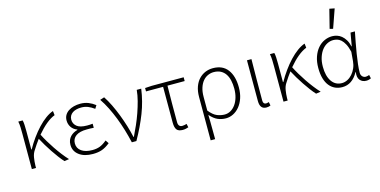

<svg xmlns="http://www.w3.org/2000/svg" viewBox="-86 -1221 3694 1866"><g transform="rotate(-15 1761.5 -288.5)"><path d="M418 7Q395 -18 370 -51.5Q345 -85 320.5 -121.5Q296 -158 273.5 -195.5Q251 -233 233 -267Q199 -222 168 -172Q148 -143 141.5 -104Q135 -65 134 -23V0H92V-358Q92 -387 91 -419Q90 -451 84 -480H128Q133 -463 134.5 -433Q136 -403 136 -372V-185H140Q170 -239 206 -289Q242 -339 281 -380.5Q320 -422 360 -451Q400 -480 436 -492L441 -449Q399 -433 353.5 -395.5Q308 -358 260 -301Q278 -265 301.5 -225.5Q325 -186 352 -146Q379 -106 408 -68.5Q437 -31 466 0Z M705 12Q618 12 566.5 -27Q515 -66 515 -130Q515 -157 523.5 -177.5Q532 -198 546.5 -213Q561 -228 579.5 -238Q598 -248 618 -253V-257Q580 -271 560 -301Q540 -331 540 -368Q540 -399 553.5 -422Q567 -445 590.5 -460.5Q614 -476 644.5 -484Q675 -492 710 -492Q754 -492 790.5 -477.5Q827 -463 859 -438L839 -406Q808 -429 777 -441.5Q746 -454 709 -454Q684 -454 661.5 -448.5Q639 -443 622.5 -432Q606 -421 596 -404Q586 -387 586 -364Q586 -324 617.5 -297Q649 -270 721 -270Q735 -270 746.5 -270.5Q758 -271 777 -273V-232Q756 -234 740 -234Q724 -234 707 -234Q635 -234 597.5 -207Q560 -180 560 -132Q560 -83 600 -54.5Q640 -26 710 -26Q752 -26 785 -38.5Q818 -51 856 -83L878 -50Q836 -16 797 -2Q758 12 705 12Z M1098 0Q1083 -66 1063.5 -131Q1044 -196 1020 -257.5Q996 -319 968 -375Q940 -431 908 -478L951 -492Q979 -450 1005.5 -395.5Q1032 -341 1055 -281.5Q1078 -222 1096.5 -161.5Q1115 -101 1127 -46H1131Q1155 -95 1179 -149.5Q1203 -204 1222.5 -260Q1242 -316 1256.5 -371.5Q1271 -427 1276 -480H1321Q1304 -356 1259 -240Q1214 -124 1144 0Z M1608 12Q1565 12 1548 -10.5Q1531 -33 1531 -82V-442H1359V-476L1426 -480H1748V-442H1575Q1573 -348 1573 -257.5Q1573 -167 1573 -76Q1573 -27 1614 -27Q1625 -27 1636.5 -29.5Q1648 -32 1658 -35L1666 1Q1656 5 1640.5 8.5Q1625 12 1608 12Z M1843 180V-255Q1843 -314 1859 -358.5Q1875 -403 1903 -432.5Q1931 -462 1967 -477Q2003 -492 2044 -492Q2142 -492 2191.5 -426Q2241 -360 2241 -247Q2241 -186 2224.5 -138Q2208 -90 2180 -56.5Q2152 -23 2116.5 -5.5Q2081 12 2044 12Q2000 12 1961.5 -4.5Q1923 -21 1885 -65Q1886 -30 1886.5 -0.5Q1887 29 1887 57.5Q1887 86 1887.5 115.5Q1888 145 1888 180ZM2041 -27Q2073 -27 2101 -43Q2129 -59 2150 -88Q2171 -117 2183 -157.5Q2195 -198 2195 -247Q2195 -291 2186.5 -329Q2178 -367 2159.5 -394.5Q2141 -422 2112 -437.5Q2083 -453 2042 -453Q2012 -453 1983.5 -440.5Q1955 -428 1933.5 -402.5Q1912 -377 1899 -338Q1886 -299 1886 -245V-108Q1927 -57 1965.5 -42Q2004 -27 2041 -27Z M2450 12Q2385 12 2385 -70V-480H2430Q2427 -270 2427 -64Q2427 -45 2435 -36Q2443 -27 2456 -27Q2467 -27 2485 -33L2492 3Q2484 7 2474 9.5Q2464 12 2450 12Z M2950 7Q2927 -18 2902 -51.5Q2877 -85 2852.5 -121.5Q2828 -158 2805.5 -195.5Q2783 -233 2765 -267Q2731 -222 2700 -172Q2680 -143 2673.5 -104Q2667 -65 2666 -23V0H2624V-358Q2624 -387 2623 -419Q2622 -451 2616 -480H2660Q2665 -463 2666.5 -433Q2668 -403 2668 -372V-185H2672Q2702 -239 2738 -289Q2774 -339 2813 -380.5Q2852 -422 2892 -451Q2932 -480 2968 -492L2973 -449Q2931 -433 2885.5 -395.5Q2840 -358 2792 -301Q2810 -265 2833.5 -225.5Q2857 -186 2884 -146Q2911 -106 2940 -68.5Q2969 -31 2998 0Z M3215 12Q3175 12 3142 -3Q3109 -18 3085 -48Q3061 -78 3048 -123Q3035 -168 3035 -228Q3035 -291 3052 -340Q3069 -389 3098 -423Q3127 -457 3165 -474.5Q3203 -492 3244 -492Q3268 -492 3292 -484.5Q3316 -477 3337 -460Q3358 -443 3375 -415.5Q3392 -388 3401 -348H3404L3427 -480H3471Q3461 -429 3450.5 -374Q3440 -319 3431.5 -265.5Q3423 -212 3417.5 -164Q3412 -116 3412 -80Q3412 -56 3426 -41.5Q3440 -27 3460 -27Q3469 -27 3478 -29.5Q3487 -32 3495 -35L3503 1Q3495 5 3483 8.5Q3471 12 3454 12Q3416 12 3392.5 -15Q3369 -42 3377 -96H3374Q3315 12 3215 12ZM3221 -27Q3249 -27 3276.5 -41Q3304 -55 3325.5 -79.5Q3347 -104 3361 -136Q3375 -168 3378 -204L3386 -298Q3374 -348 3357.5 -378.5Q3341 -409 3322 -425.5Q3303 -442 3283 -447.5Q3263 -453 3245 -453Q3213 -453 3183.5 -438Q3154 -423 3131.5 -394.5Q3109 -366 3095 -324Q3081 -282 3081 -228Q3081 -135 3118 -81Q3155 -27 3221 -27ZM3240 -567 3288 -757 3339 -747 3273 -559Z"/></g></svg>

Font: Giro Light
Style: Regular
Weight: 300
Designer: Paul D. Hunt
Foundry: Adobe Systems Incorporated
Version: Version 1.000;PS 1.0;hotconv 1.0.88;makeotf.lib2.5.647800